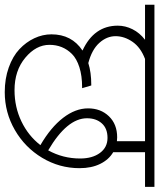

<svg xmlns="http://www.w3.org/2000/svg" viewBox="32 -730 651 784"><g transform="rotate(90 357.0 -338.5)"><path d="M448.4 -368.6Q448.4 -287.2 579.4 -210.3Q612.7 -270.5 612.7 -340.7Q612.7 -390.8 590 -421.6Q567.2 -452.5 528.6 -452.5Q489.9 -452.5 469.2 -429.2Q448.4 -406 448.4 -368.6ZM333.7 -72.8Q402.4 -72.8 461.1 -100.9Q519.7 -128.9 558.1 -178.5Q485.3 -220.9 446.7 -271.2Q408 -321.5 408 -373.1Q408 -424.7 440.3 -458.3Q472.7 -491.9 526.3 -491.9Q531.9 -491.9 542 -490.9V-605.7H206.3Q159.3 -588 136.2 -554.6Q113.2 -521.2 113.2 -485.3Q113.2 -449.4 140.8 -418.9Q168.4 -388.3 223 -374.1Q260.9 -386.2 311.9 -386.2H314.5L325.6 -348.8H322Q275 -348.8 240.1 -337.7Q205.3 -326.6 186 -307.4Q148.6 -270 148.6 -215.4Q148.6 -160.8 201.2 -116.8Q253.8 -72.8 333.7 -72.8ZM341.8 -32.9Q286.7 -32.9 240.9 -49.3Q195.1 -65.7 166.3 -92.8Q137.5 -119.8 121.6 -153.7Q105.7 -187.6 105.7 -223.5Q105.7 -306.4 171.9 -350.4Q70.3 -397.4 70.3 -494.4Q70.3 -525.3 84.9 -554.6Q99.6 -583.9 127.9 -605.7H-15.2V-644.1H728.5V-605.7H587V-475.7Q617.3 -458 634.7 -422.6Q652.2 -387.3 652.2 -338.2Q652.2 -256.3 610 -185.8Q567.7 -115.3 496.2 -74.1Q424.7 -32.9 341.8 -32.9Z"/></g></svg>

Font: Khula Light
Style: Regular
Weight: 300
Designer: Erin McLaughlin, Steve Matteson
Version: Version 1.002;PS 1.0;hotconv 1.0.72;makeotf.lib2.5.5900; ttf